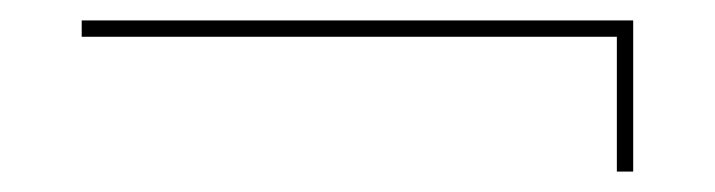

<svg xmlns="http://www.w3.org/2000/svg" viewBox="-20 -328 700 188"><path d="M584 -308H600V-160H584ZM60 -292V-308H600V-292Z"/></svg>

Font: Kalnia Expanded Thin
Style: Regular
Weight: 250
Width: 7
Designer: Frida Medrano
Foundry: Frida Medrano
Version: Version 1.105